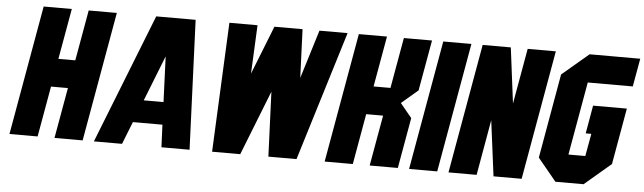

<svg xmlns="http://www.w3.org/2000/svg" viewBox="-46 -891 3564 1062"><g transform="rotate(5 1735.5 -359.5)"><path d="M187.5 0H31.2L158.2 -718.8H314.5L264.6 -437.5H358.4L408.2 -718.8H564.5L437.5 0H281.2L331.1 -281.2H237.3Z M1002 -718.8 1031.2 0H875L869.6 -125H705.6L656.2 0H500L783.2 -718.8ZM864.7 -250 854.5 -502.9 754.9 -250Z M1156.2 0 1189.5 -718.8H1345.7L1333 -449.2L1439.5 -718.8H1595.7L1606.4 -449.2L1689.5 -718.8H1845.7L1625 0H1468.8L1454.1 -359.4L1312.5 0Z M1937.5 0H1781.2L1908.2 -718.8H2064.5L2014.6 -437.5H2108.4L2158.2 -718.8H2314.5L2264.6 -437.5L2172.9 -359.4L2237.3 -281.2L2187.5 0H2031.2L2081.1 -281.2H1987.3Z M2406.2 0H2250L2377 -718.8H2533.2Z M2625 0H2468.8L2595.7 -718.8H2752L2791 -410.6L2845.7 -718.8H3002L2875 0H2718.8L2679.2 -308.1Z M3470.7 -718.8 3442.9 -562.5H3192.9L3121.1 -156.2H3214.8L3237.3 -281.2H3206.1L3233.4 -437.5H3420.9L3365.7 -125L3218.8 0H3062.5L2959.5 -125L3042 -593.8L3189.5 -718.8Z"/></g></svg>

Font: Signwood
Style: Italic
Weight: 400
Italic angle: -10°
Designer: GGBotNet
Foundry: GGBotNet
Version: 0.95